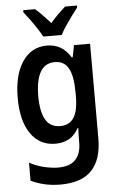

<svg xmlns="http://www.w3.org/2000/svg" viewBox="-65 -809 659 1097"><g transform="rotate(-5 265.0 -260.5)"><path d="M236 245Q145 245 68 208V105Q110 127 153.5 137Q197 147 232 147Q300 147 332 112.5Q364 78 364 15V-5Q364 -19 364.5 -36Q365 -53 366 -68H362Q338 -25 304.5 -7.5Q271 10 229 10Q138 10 87 -64Q36 -138 36 -269Q36 -401 87.5 -477Q139 -553 228 -553Q271 -553 304.5 -534Q338 -515 364 -473H369L383 -542H475V1Q475 121 417 183Q359 245 236 245ZM265 -88Q316 -88 342 -126.5Q368 -165 368 -251V-270Q368 -367 343 -411Q318 -455 265 -455Q208 -455 181 -407Q154 -359 154 -269Q154 -181 180.5 -134.5Q207 -88 265 -88ZM212 -606Q201 -627 183.5 -654Q166 -681 146.5 -707.5Q127 -734 111 -754V-766H179Q198 -750 220 -727Q242 -704 265 -679Q289 -707 309 -726.5Q329 -746 351 -766H419V-754Q404 -735 384.5 -708.5Q365 -682 347 -655Q329 -628 318 -606Z"/></g></svg>

Font: Noto Sans Mono Condensed SemiBold
Style: Regular
Weight: 600
Width: 3
Designer: Monotype Design Team
Foundry: Monotype Imaging Inc.
Version: Version 2.014